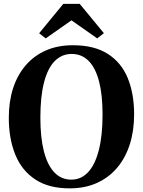

<svg xmlns="http://www.w3.org/2000/svg" viewBox="-20 -994 763 1025"><path d="M356 11.5Q242 12.5 169 -35.5Q96 -83.5 61.5 -168.8Q27 -254 27 -365.5Q27 -452.5 50.2 -523.8Q73.5 -595 118 -646.2Q162.5 -697.5 225.8 -725Q289 -752.5 369.5 -752.5Q483 -752.5 555.2 -706.5Q627.5 -660.5 661.8 -577.5Q696 -494.5 696 -383Q696 -296 673 -223.8Q650 -151.5 605.8 -99Q561.5 -46.5 498.5 -17.8Q435.5 11 356 11.5ZM361 -35Q412.5 -35 449.8 -74.2Q487 -113.5 507.2 -191Q527.5 -268.5 527.5 -383Q527.5 -487.5 508.8 -559.5Q490 -631.5 453.2 -668.8Q416.5 -706 362.5 -706Q310.5 -706 273 -668.8Q235.5 -631.5 215.5 -555.8Q195.5 -480 195.5 -365.5Q195.5 -260.5 214.2 -186.8Q233 -113 269.8 -74Q306.5 -35 361 -35ZM224 -789 189 -816.5 318 -973.5H405.5L534.5 -817L499 -789L361.5 -885.5Z"/></svg>

Font: Merriweather 72pt
Style: Bold
Weight: 700
Version: Version 2.100